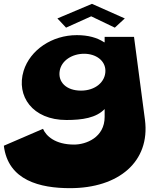

<svg xmlns="http://www.w3.org/2000/svg" viewBox="-51 -608 813 1000"><path d="M248 -512 293 -464 424 -523 547 -464 599 -512 428 -588ZM-31 151C-9 333 159 372 314 372C567 372 732 234 704 16L647 -416H494V-388H491C455 -412 408 -425 349 -425C220 -425 106 -348 72 -239C32 -108 118 17 295 17C378 17 450 6 494 -40V1C494 108 397 145 335 145C236 145 189 100 173 63ZM260 -239C269 -293 325 -328 387 -328C448 -328 498 -293 498 -239C498 -181 445 -136 371 -136C294 -136 250 -181 260 -239Z"/></svg>

Font: Hussar Milosc
Style: Bold
Weight: 700
Foundry: Cannot Into Space Fonts
Version: Version 1.02